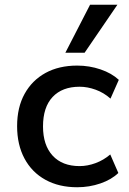

<svg xmlns="http://www.w3.org/2000/svg" viewBox="-20 -779 541 808"><path d="M305 9Q228 9 171 -22.5Q114 -54 83 -112Q52 -170 52 -248Q52 -327 83.5 -384Q115 -441 171.5 -472Q228 -503 305 -503Q356 -503 403 -487Q450 -471 480 -443L445 -364Q417 -389 382.5 -401.5Q348 -414 315 -414Q242 -414 201.5 -371Q161 -328 161 -247Q161 -168 201.5 -124Q242 -80 315 -80Q348 -80 382 -92.5Q416 -105 444 -129L478 -51Q449 -23 402.5 -7Q356 9 305 9ZM255 -557 359 -759H474L336 -557Z"/></svg>

Font: Nunito Sans 9pt SemiBold
Style: Regular
Weight: 600
Version: Version 3.101;gftools[0.9.27]